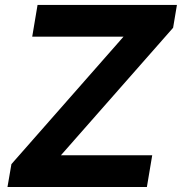

<svg xmlns="http://www.w3.org/2000/svg" viewBox="-20 -747 727 767"><path d="M9.9 0 25.6 -91.3 473.4 -600.5H108.7L130 -727.3H686.8L671.5 -636L223.4 -126.8H588.1L566.8 0Z"/></svg>

Font: Inter P
Style: Bold Italic
Weight: 700
Italic angle: 9.39999°
Designer: Rasmus Andersson
Foundry: rsms
Version: Version 3.018;git-588b23468